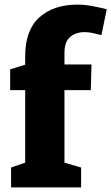

<svg xmlns="http://www.w3.org/2000/svg" viewBox="-20 -811 482 831"><path d="M28 0V-86L89 -107V-421H24V-511L89 -531V-567Q89 -681 150.5 -736Q212 -791 315 -791Q345 -791 375.5 -785.5Q406 -780 442 -771L419 -659Q400 -664 381.5 -668Q363 -672 346 -672Q309 -672 284 -651.5Q259 -631 259 -581V-532H376L373 -421H259V-107L331 -86V0Z"/></svg>

Font: Bitter ExtraBold
Style: Regular
Weight: 800
Designer: Sol Matas, and Bitter project Authors
Foundry: Sol Matas
Version: Version 2.001